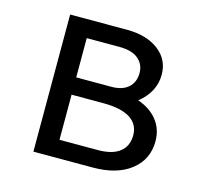

<svg xmlns="http://www.w3.org/2000/svg" viewBox="-76 -551 664 633"><g transform="rotate(15 255.5 -234.0)"><path d="M469 -137Q469 -75 421.5 -37.5Q374 0 291 0H89V-468H283Q350 -468 391 -437Q432 -406 432 -354Q432 -324 418 -298Q404 -272 379 -253Q422 -238 445.5 -208Q469 -178 469 -137ZM162 -407V-273H282Q319 -273 339.5 -291Q360 -309 360 -341Q360 -370 338.5 -388.5Q317 -407 273 -407ZM393 -137Q393 -174 362.5 -194Q332 -214 269 -214H162V-60H293Q342 -60 367.5 -80Q393 -100 393 -137Z"/></g></svg>

Font: Ysabeau SC Medium
Style: Regular
Weight: 500
Designer: Christian Thalmann (Catharsis Fonts)
Version: Version 0.003